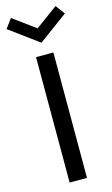

<svg xmlns="http://www.w3.org/2000/svg" viewBox="-209 -1103 672 1156"><g transform="rotate(-15 127.0 -524.5)"><path d="M180.9 0H72.7V-781.8H180.9ZM308.6 -990.9 126.8 -857.3 -55 -990.9 -12.3 -1048.6 126.8 -946.8 265.9 -1048.6Z"/></g></svg>

Font: Spartan MB SemBd
Style: Regular
Weight: 600
Designer: Matt Bailey, Mirko Velimirovic
Foundry: Matt Bailey
Version: Version 1.005